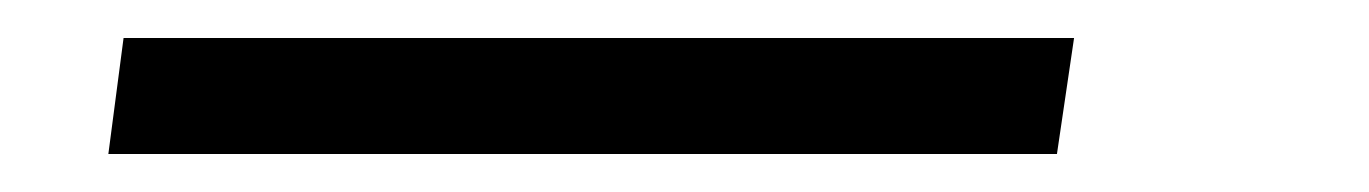

<svg xmlns="http://www.w3.org/2000/svg" viewBox="-20 45 720 101"><path d="M545 65 536 126H37L45 65Z"/></svg>

Font: Chivo
Style: Bold Italic
Weight: 700
Italic angle: -8.05°
Designer: Hector Gatti
Foundry: Omnibus-Type
Version: Version 1.007